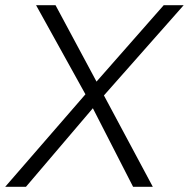

<svg xmlns="http://www.w3.org/2000/svg" viewBox="-53 -720 728 740"><path d="M301 -385 578 -700H655L328 -330L47 0H-33ZM291 -330 86 -700H161L330 -385L536 0H460Z"/></svg>

Font: Oak Sans Light Italic
Style: Regular
Weight: 400
Italic angle: -9.5°
Foundry: Erik Kennedy, Walven
Version: Version 1.000;Glyphs 3.1.2 (3151)